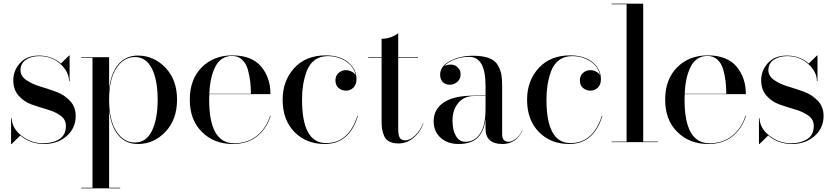

<svg xmlns="http://www.w3.org/2000/svg" viewBox="-20 -770 4511 1040"><path d="M43 10H40V-130H43Q45 -75 97 -34.5Q149 6 214 6Q266 6 301.5 -16.5Q337 -39 337 -88Q337 -123 307.5 -144Q278 -165 236.5 -177Q195 -189 153 -203.5Q111 -218 81.5 -251Q52 -284 52 -335Q52 -388 88.5 -428.5Q125 -469 192 -469Q260 -469 310 -426L355 -470H357V-330H354Q354 -381 307 -423.5Q260 -466 193 -466Q149 -466 120 -446Q91 -426 91 -390Q91 -358 122 -336.5Q153 -315 196.5 -302Q240 -289 284 -273Q328 -257 359 -224Q390 -191 390 -142Q390 -76 341 -33Q292 10 219 10Q144 10 90 -36Z M420 247H481V-457H420V-460H571V-287Q581 -374 621 -421.5Q661 -469 727 -469Q813 -469 876 -403.5Q939 -338 939 -230Q939 -122 876 -56Q813 10 727 10Q661 10 621 -37.5Q581 -85 571 -173V247H631V250H420ZM610.5 -401Q571 -341 571 -230Q571 -119 610.5 -58.5Q650 2 711 2Q772 2 803 -61.5Q834 -125 834 -230Q834 -335 803 -398Q772 -461 711 -461Q650 -461 610.5 -401Z M1446 -143Q1425 -74 1373 -32Q1321 10 1241 10Q1140 10 1074 -55Q1008 -120 1008 -230Q1008 -340 1072.5 -405Q1137 -470 1238 -470Q1343 -470 1394 -410Q1445 -350 1445 -260H1114Q1113 -250 1113 -230Q1113 6 1248 6Q1322 6 1372.5 -35.5Q1423 -77 1443 -143ZM1238 -467Q1176 -467 1146.5 -409Q1117 -351 1114 -262H1339Q1339 -296 1335.5 -327.5Q1332 -359 1322.5 -393Q1313 -427 1291 -447Q1269 -467 1238 -467Z M1907 -360Q1898 -408 1855 -437Q1812 -466 1755 -466Q1713 -466 1683.5 -443.5Q1654 -421 1640.5 -382.5Q1627 -344 1621.5 -307.5Q1616 -271 1616 -230Q1616 5 1746 5Q1869 5 1916 -143H1919Q1873 10 1739 10Q1639 10 1575 -55Q1511 -120 1511 -230Q1511 -332 1573.5 -401Q1636 -470 1745 -470Q1820 -470 1865.5 -433Q1911 -396 1911 -341Q1911 -312 1894.5 -295.5Q1878 -279 1854 -279Q1832 -279 1814.5 -293Q1797 -307 1797 -335Q1797 -360 1814 -375Q1831 -390 1854 -390Q1872 -390 1888.5 -380Q1905 -370 1907 -360Z M2274 -102Q2256 -53 2219.5 -23Q2183 7 2138 7Q2109 7 2089.5 -3Q2070 -13 2061.5 -32Q2053 -51 2050 -69Q2047 -87 2047 -111V-457H1974V-460H2047V-560Q2097 -560 2137 -590V-460H2244V-457H2137V-73Q2137 -37 2145.5 -23.5Q2154 -10 2175 -10Q2202 -10 2229 -36.5Q2256 -63 2272 -102Z M2548 -252H2610V-305Q2610 -462 2522 -462Q2478 -462 2441.5 -447.5Q2405 -433 2388 -413Q2427 -428 2451 -411.5Q2475 -395 2475 -368Q2475 -341 2456.5 -326Q2438 -311 2416 -311Q2393 -311 2378.5 -325.5Q2364 -340 2364 -366Q2364 -411 2417.5 -439.5Q2471 -468 2542 -468Q2596 -468 2629.5 -455Q2663 -442 2677.5 -415.5Q2692 -389 2696 -365.5Q2700 -342 2700 -305V-42Q2700 -2 2736 -2Q2752 -2 2773.5 -18Q2795 -34 2808 -63H2810Q2776 10 2702 10Q2610 10 2610 -73V-126Q2602 -58 2567 -24Q2532 10 2464 10Q2404 10 2366.5 -24Q2329 -58 2329 -113Q2329 -178 2383.5 -215Q2438 -252 2548 -252ZM2501 -2Q2550 -2 2580 -45.5Q2610 -89 2610 -181V-250H2548Q2493 -250 2462 -212Q2431 -174 2431 -117Q2431 -65 2449.5 -33.5Q2468 -2 2501 -2Z M3231 -360Q3222 -408 3179 -437Q3136 -466 3079 -466Q3037 -466 3007.5 -443.5Q2978 -421 2964.5 -382.5Q2951 -344 2945.5 -307.5Q2940 -271 2940 -230Q2940 5 3070 5Q3193 5 3240 -143H3243Q3197 10 3063 10Q2963 10 2899 -55Q2835 -120 2835 -230Q2835 -332 2897.5 -401Q2960 -470 3069 -470Q3144 -470 3189.5 -433Q3235 -396 3235 -341Q3235 -312 3218.5 -295.5Q3202 -279 3178 -279Q3156 -279 3138.5 -293Q3121 -307 3121 -335Q3121 -360 3138 -375Q3155 -390 3178 -390Q3196 -390 3212.5 -380Q3229 -370 3231 -360Z M3293 -3H3374V-747H3293V-750H3464V-3H3544V0H3293Z M4021 -143Q4000 -74 3948 -32Q3896 10 3816 10Q3715 10 3649 -55Q3583 -120 3583 -230Q3583 -340 3647.5 -405Q3712 -470 3813 -470Q3918 -470 3969 -410Q4020 -350 4020 -260H3689Q3688 -250 3688 -230Q3688 6 3823 6Q3897 6 3947.5 -35.5Q3998 -77 4018 -143ZM3813 -467Q3751 -467 3721.5 -409Q3692 -351 3689 -262H3914Q3914 -296 3910.5 -327.5Q3907 -359 3897.5 -393Q3888 -427 3866 -447Q3844 -467 3813 -467Z M4094 10H4091V-130H4094Q4096 -75 4148 -34.5Q4200 6 4265 6Q4317 6 4352.5 -16.5Q4388 -39 4388 -88Q4388 -123 4358.5 -144Q4329 -165 4287.5 -177Q4246 -189 4204 -203.5Q4162 -218 4132.5 -251Q4103 -284 4103 -335Q4103 -388 4139.5 -428.5Q4176 -469 4243 -469Q4311 -469 4361 -426L4406 -470H4408V-330H4405Q4405 -381 4358 -423.5Q4311 -466 4244 -466Q4200 -466 4171 -446Q4142 -426 4142 -390Q4142 -358 4173 -336.5Q4204 -315 4247.5 -302Q4291 -289 4335 -273Q4379 -257 4410 -224Q4441 -191 4441 -142Q4441 -76 4392 -33Q4343 10 4270 10Q4195 10 4141 -36Z"/></svg>

Font: Bodoni* 72
Style: Regular
Weight: 400
Version: Version 1.003